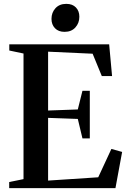

<svg xmlns="http://www.w3.org/2000/svg" viewBox="-20 -972 664 992"><path d="M101.5 -46.5V-695.5L28 -711V-743H544L559 -579H506L458.5 -694.5L228.5 -705V-401L382 -406.5L406 -503H444V-257H406L382 -357.5L228.5 -363V-39L487.5 -56L555.5 -202.5L611 -187L576.5 0H27.5V-31.5ZM313 -807.5Q282 -807.5 264 -826.2Q246 -845 246 -874.5Q246 -907 266.5 -929.5Q287 -952 322 -952H323Q354.5 -952 372.2 -933.5Q390 -915 390 -885.5Q390 -853 369.5 -830.2Q349 -807.5 314 -807.5Z"/></svg>

Font: Merriweather 96pt SemiBold
Style: Regular
Weight: 600
Version: Version 2.100